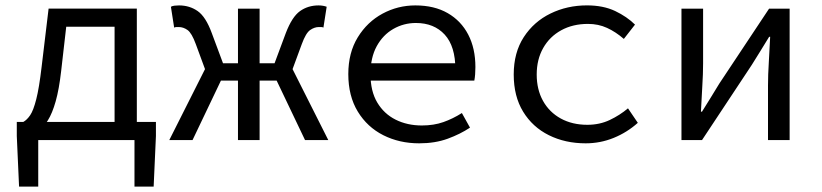

<svg xmlns="http://www.w3.org/2000/svg" viewBox="-20 -518 3040 710"><path d="M403.7 0V-419.1H224.9L206.1 -254.8Q198.4 -187.5 185.9 -143.3Q173.4 -99.1 157.2 -73.3Q141.1 -47.5 122.5 -35Q103.9 -22.6 84.5 -18.8L66 -67Q79.5 -74.3 91.6 -92Q103.6 -109.7 114.1 -151.1Q124.7 -192.4 133.9 -270.8L159.7 -486.1H486V0ZM50.5 172 42.1 -14.9V-67H556.6V-14.9L548.2 172H477.3V0H121.4V172Z M606 0 749 -284H860V-486H940V-284H1051L1194 0H1108L1003 -220H940V0H860V-220H797L692 0ZM746 -241 704 -355Q689 -396 673.5 -407Q658 -418 641 -418Q636 -418 632.5 -418Q629 -418 624 -416L612 -493Q617 -496 625 -497Q633 -498 642 -498Q681 -498 711 -477Q741 -456 763 -396L817 -251ZM1054 -241 983 -251 1037 -396Q1060 -456 1089.5 -477Q1119 -498 1158 -498Q1167 -498 1175 -496.5Q1183 -495 1188 -493L1176 -416Q1172 -418 1168 -418Q1164 -418 1159 -418Q1143 -418 1127 -407Q1111 -396 1096 -355Z M1530 12Q1457 12 1397.5 -18Q1338 -48 1303 -105.5Q1268 -163 1268 -244Q1268 -323 1303 -380Q1338 -437 1394.5 -467.5Q1451 -498 1516 -498Q1586 -498 1635.5 -469.5Q1685 -441 1711.5 -390Q1738 -339 1738 -270Q1738 -256 1737 -243Q1736 -230 1734 -220H1323V-284H1685L1664 -261Q1664 -347 1624.5 -390Q1585 -433 1518 -433Q1473 -433 1434.5 -411Q1396 -389 1373 -347Q1350 -305 1350 -244Q1350 -181 1375 -139Q1400 -97 1443 -75.5Q1486 -54 1540 -54Q1584 -54 1619.5 -66.5Q1655 -79 1688 -100L1718 -46Q1682 -22 1635.5 -5Q1589 12 1530 12Z M2145.8 12Q2070 12 2009.6 -18.1Q1949.3 -48.1 1914.5 -105Q1879.7 -161.9 1879.7 -242.4Q1879.7 -323.5 1916.9 -380.8Q1954.1 -438 2015.7 -468Q2077.4 -498.1 2150.6 -498.1Q2210.8 -498.1 2254.7 -477.3Q2298.5 -456.4 2328.2 -427L2286.9 -374.1Q2257 -400.1 2224.9 -414.8Q2192.8 -429.6 2154.3 -429.6Q2098.3 -429.6 2055.4 -406.1Q2012.5 -382.6 1988.6 -340.3Q1964.7 -298.1 1964.7 -242.4Q1964.7 -186.7 1988.1 -144.8Q2011.5 -102.9 2053.8 -79.7Q2096.2 -56.5 2152 -56.5Q2197.3 -56.5 2234.7 -74.2Q2272.2 -92 2302.2 -117.4L2338.6 -63.8Q2298.9 -28.3 2249.6 -8.2Q2200.2 12 2145.8 12Z M2500 0V-486H2580V-284Q2580 -244.6 2577 -198.3Q2574 -152 2572 -105H2575.9Q2590 -128 2608.5 -157.5Q2627 -187 2640 -209L2824 -486H2900V0H2820V-202Q2820 -241 2823 -288Q2826 -335 2828 -382H2824.3Q2810.6 -359.7 2792.3 -329.9Q2774 -300 2760 -278L2576 0Z"/></svg>

Font: Source Code Pro ExtraLight
Style: Regular
Weight: 200
Monospace: yes
Designer: Paul D. Hunt, Teo Tuominen
Foundry: Adobe
Version: Version 1.026;hotconv 1.1.0;makeotfexe 2.6.0